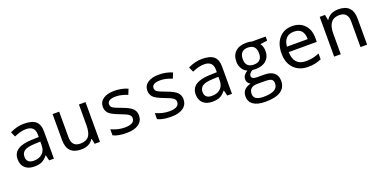

<svg xmlns="http://www.w3.org/2000/svg" viewBox="-15 -1369 4832 2432"><g transform="rotate(-20 2400.5 -153.0)"><path d="M437 0 418.9 -74.2H415Q377.4 -26.9 337.9 -8.5Q298.3 9.8 235.8 9.8Q156.2 9.8 111.1 -32.2Q65.9 -74.2 65.9 -149.9Q65.9 -312 314.9 -319.8L414.1 -323.2V-356.9Q414.1 -472.2 294.9 -472.2Q223.1 -472.2 134.8 -432.1L104 -499Q199.7 -545.9 291 -545.9Q401.9 -545.9 451.4 -503.4Q501 -460.9 501 -367.2V0ZM413.1 -262.2 334 -258.8Q238.3 -254.9 198.2 -228.8Q158.2 -202.6 158.2 -148.9Q158.2 -62 255.9 -62Q327.6 -62 370.4 -101.8Q413.1 -141.6 413.1 -213.9Z M1050.3 0 1037.1 -71.8H1032.2Q981 9.8 869.1 9.8Q678.2 9.8 678.2 -186V-536.1H767.1V-190.9Q767.1 -64 882.3 -64Q960.9 -64 997.1 -109.1Q1033.2 -154.3 1033.2 -257.8V-536.1H1122.1V0Z M1299.3 -23.9V-105Q1393.6 -63 1480 -63Q1614.3 -63 1614.3 -142.1Q1614.3 -169.9 1590.3 -190.4Q1566.4 -210.9 1480 -242.2Q1366.2 -284.7 1336.7 -320.1Q1307.1 -355.5 1307.1 -403.8Q1307.1 -470.2 1361.6 -508.1Q1416 -545.9 1512.2 -545.9Q1608.9 -545.9 1692.4 -509.8L1663.1 -437Q1574.2 -472.2 1507.3 -472.2Q1392.1 -472.2 1392.1 -407.2Q1392.1 -377.4 1416.7 -359.6Q1441.4 -341.8 1530.3 -310.1Q1633.3 -272.5 1667.2 -236.1Q1701.2 -199.7 1701.2 -147Q1701.2 -73.7 1644 -32Q1586.9 9.8 1482.4 9.8Q1361.3 9.8 1299.3 -23.9Z M1899.4 -23.9V-105Q1993.7 -63 2080.1 -63Q2214.4 -63 2214.4 -142.1Q2214.4 -169.9 2190.4 -190.4Q2166.5 -210.9 2080.1 -242.2Q1966.3 -284.7 1936.8 -320.1Q1907.2 -355.5 1907.2 -403.8Q1907.2 -470.2 1961.7 -508.1Q2016.1 -545.9 2112.3 -545.9Q2209 -545.9 2292.5 -509.8L2263.2 -437Q2174.3 -472.2 2107.4 -472.2Q1992.2 -472.2 1992.2 -407.2Q1992.2 -377.4 2016.8 -359.6Q2041.5 -341.8 2130.4 -310.1Q2233.4 -272.5 2267.3 -236.1Q2301.3 -199.7 2301.3 -147Q2301.3 -73.7 2244.1 -32Q2187 9.8 2082.5 9.8Q1961.4 9.8 1899.4 -23.9Z M2837.4 0 2819.3 -74.2H2815.4Q2777.8 -26.9 2738.3 -8.5Q2698.7 9.8 2636.2 9.8Q2556.6 9.8 2511.5 -32.2Q2466.3 -74.2 2466.3 -149.9Q2466.3 -312 2715.3 -319.8L2814.5 -323.2V-356.9Q2814.5 -472.2 2695.3 -472.2Q2623.5 -472.2 2535.2 -432.1L2504.4 -499Q2600.1 -545.9 2691.4 -545.9Q2802.2 -545.9 2851.8 -503.4Q2901.4 -460.9 2901.4 -367.2V0ZM2813.5 -262.2 2734.4 -258.8Q2638.7 -254.9 2598.6 -228.8Q2558.6 -202.6 2558.6 -148.9Q2558.6 -62 2656.2 -62Q2728 -62 2770.8 -101.8Q2813.5 -141.6 2813.5 -213.9Z M3550.3 -536.1V-481L3454.6 -467.8Q3486.3 -426.3 3486.3 -363.8Q3486.3 -285.2 3434.3 -238.5Q3382.3 -191.9 3289.6 -191.9Q3262.7 -191.9 3247.6 -194.8Q3198.7 -167.5 3198.7 -129.9Q3198.7 -88.9 3277.3 -88.9H3368.7Q3453.6 -88.9 3498.5 -51.3Q3543.5 -13.7 3543.5 56.2Q3543.5 240.2 3267.6 240.2Q3161.1 240.2 3105.7 200.9Q3050.3 161.6 3050.3 90.8Q3050.3 -12.7 3167.5 -41Q3120.6 -64 3120.6 -116.2Q3120.6 -170.9 3185.5 -210Q3142.1 -228 3117.2 -269.8Q3092.3 -311.5 3092.3 -360.8Q3092.3 -449.7 3144.3 -497.8Q3196.3 -545.9 3292.5 -545.9Q3334.5 -545.9 3365.7 -536.1ZM3290.5 -252.9Q3399.4 -252.9 3399.4 -365.2Q3399.4 -481.9 3289.6 -481.9Q3179.7 -481.9 3179.7 -363.8Q3179.7 -252.9 3290.5 -252.9ZM3338.4 -8.8H3246.6Q3134.3 -8.8 3134.3 87.9Q3134.3 172.9 3266.6 172.9Q3459.5 172.9 3459.5 64Q3459.5 21 3435.1 6.1Q3410.6 -8.8 3338.4 -8.8Z M4135.7 -251H3757.8Q3761.7 -67.9 3925.8 -67.9Q4021 -67.9 4106.4 -105V-26.9Q4025.4 9.8 3928.7 9.8Q3809.1 9.8 3737.3 -63.2Q3665.5 -136.2 3665.5 -264.2Q3665.5 -394 3731.7 -470Q3797.9 -545.9 3908.7 -545.9Q4012.2 -545.9 4074 -480.5Q4135.7 -415 4135.7 -306.2ZM3759.8 -323.2H4039.6Q4039.6 -472.2 3906.7 -472.2Q3772.5 -472.2 3759.8 -323.2Z M4633.8 0V-345.2Q4633.8 -472.2 4517.6 -472.2Q4367.7 -472.2 4367.7 -277.8V0H4278.8V-536.1H4350.6L4363.8 -463.9H4368.7Q4418.9 -545.9 4532.7 -545.9Q4722.7 -545.9 4722.7 -350.1V0Z"/></g></svg>

Font: Noto Mono
Style: Regular
Weight: 400
Designer: Monotype Design Team
Foundry: Monotype Imaging Inc.
Version: Version 1.00